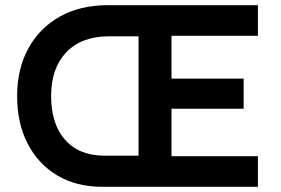

<svg xmlns="http://www.w3.org/2000/svg" viewBox="-20 -720 1084 740"><path d="M375 0Q274 0 200.5 -44Q127 -88 86.5 -166.5Q46 -245 46 -350Q46 -454 89 -533Q132 -612 210.5 -656Q289 -700 395 -700H974V-582H641V-417H919V-301H641V-118H974V0ZM177 -350Q177 -242 231 -181Q285 -120 383 -120H514V-580H400Q294 -580 235.5 -518.5Q177 -457 177 -350Z"/></svg>

Font: Readex Pro Medium
Style: Regular
Weight: 500
Designer: Bonnie Shaver-Troup, Thomas Jockin
Foundry: Lexend
Version: Version 1.204; ttfautohint (v1.8.4.7-5d5b)